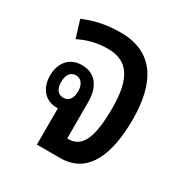

<svg xmlns="http://www.w3.org/2000/svg" viewBox="-137 -672 745 779"><g transform="rotate(30 236.0 -282.0)"><path d="M141 0H250C385 0 427 -129 427 -282C427 -453 365 -564 209 -564C141 -564 87 -551 38 -530L63 -449C103 -469 146 -481 197 -481C293 -481 332 -416 332 -282C332 -149 308 -83 240 -83H235V-253C235 -329 199 -371 139 -371C81 -371 47 -330 47 -269C47 -210 82 -170 135 -170H141ZM138 -218C112 -218 99 -239 99 -270C99 -301 112 -323 138 -323C164 -323 178 -301 178 -270C178 -238 164 -218 138 -218Z"/></g></svg>

Font: Noto Sans Thai Looped Condensed Medium
Style: Regular
Weight: 500
Width: 3
Designer: Sasikarn Vongin, Ben Mitchell
Foundry: The Fontpad Ltd
Version: Version 1.001